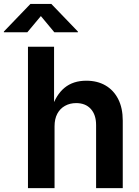

<svg xmlns="http://www.w3.org/2000/svg" viewBox="-79 -968 717 988"><path d="M201.7 -317.9V0H64.9V-727.5H199.2V-410.2H187Q209 -480 253.2 -516.4Q297.4 -552.7 365.2 -552.7Q421.9 -552.7 463.9 -528.3Q505.9 -503.9 529.3 -458Q552.7 -412.1 552.7 -347.2V0H415.5V-324.7Q415.5 -377.4 388.2 -407.5Q360.8 -437.5 313 -437.5Q280.8 -437.5 255.4 -423.3Q230 -409.2 215.8 -382.6Q201.7 -356 201.7 -317.9ZM61.5 -801.8H-59.1V-805.7L77.6 -947.8H185.1L321.8 -805.7V-801.8H200.7L131.3 -885.3Z"/></svg>

Font: Inter
Style: 650
Weight: 650
Designer: Rasmus Andersson
Foundry: rsms
Version: Version 4.001;git-66647c0bb